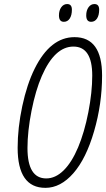

<svg xmlns="http://www.w3.org/2000/svg" viewBox="-20 -905 517 935"><path d="M267.1 -830.1Q267.1 -854 278.3 -869.6Q289.6 -885.3 307.1 -885.3Q330.1 -885.3 330.1 -857.9Q330.1 -830.6 319.6 -814.7Q309.1 -798.8 291 -798.8Q267.1 -798.8 267.1 -830.1ZM399.9 -830.1Q399.9 -854 411.1 -869.6Q422.4 -885.3 439.9 -885.3Q462.9 -885.3 462.9 -857.9Q462.9 -830.6 452.4 -814.7Q441.9 -798.8 423.8 -798.8Q399.9 -798.8 399.9 -830.1ZM201.2 9.8Q65.9 9.8 65.9 -185.1Q65.9 -282.2 88.6 -388.7Q111.3 -495.1 148.9 -570.8Q225.1 -724.1 342.8 -724.1Q477.1 -724.1 477.1 -537.1Q477.1 -399.4 438.2 -265.9Q399.4 -132.3 337.2 -61.3Q274.9 9.8 201.2 9.8ZM113.8 -184.1Q113.8 -36.1 205.1 -36.1Q250 -36.1 289.8 -75.2Q329.6 -114.3 360.4 -187.5Q391.1 -260.7 410.2 -358.4Q429.2 -456.1 429.2 -537.1Q429.2 -678.2 337.6 -678.2Q246.1 -678.2 183.6 -534.7Q153.3 -465.3 133.5 -365.2Q113.8 -265.1 113.8 -184.1Z"/></svg>

Font: Open Sans Hebrew Condensed Light
Style: Italic
Weight: 300
Width: 3
Italic angle: -12°
Foundry: Ascender Corporation, Yanek Iontef
Version: Version 2.001;PS 002.001;hotconv 1.0.70;makeotf.lib2.5.58329